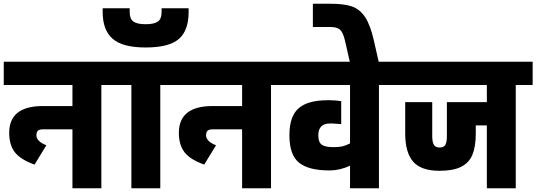

<svg xmlns="http://www.w3.org/2000/svg" viewBox="-30 -1003 2858 1023"><path d="M600 -674V-550H510V0H356V-314H200Q181 -314 172.5 -307Q164 -300 164 -281Q164 -266 177.5 -252.5Q191 -239 217 -229L154 -126Q79 -153 49 -192Q19 -231 19 -295Q19 -438 199 -438H356V-550H-10V-674Z M590 0ZM914 -550H824V0H670V-550H580V-674H914ZM517 -939V-959H661V-939Q661 -902 681 -888Q701 -874 746 -874Q791 -874 811 -888Q831 -902 831 -939V-959H975V-939Q975 -840 922.5 -795Q870 -750 746 -750Q623 -750 570 -796.5Q517 -843 517 -939Z M1504 -674V-550H1414V0H1260V-314H1104Q1085 -314 1076.5 -307Q1068 -300 1068 -281Q1068 -266 1081.5 -252.5Q1095 -239 1121 -229L1058 -126Q983 -153 953 -192Q923 -231 923 -295Q923 -438 1103 -438H1260V-550H894V-674Z M2079 -674V-550H1989V0H1835V-120Q1780 -95 1729 -95H1724Q1614 -95 1563 -136.5Q1512 -178 1512 -282Q1512 -384 1561.5 -426.5Q1611 -469 1716 -469H1728Q1743 -469 1760 -467.5Q1777 -466 1788 -464V-342Q1743 -345 1740 -345H1728Q1666 -345 1666 -282Q1666 -245 1684.5 -232Q1703 -219 1746 -219H1750Q1776 -219 1795 -223.5Q1814 -228 1835 -239V-550H1484V-674Z M1808 -787Q1798 -829 1782.5 -844Q1767 -859 1732 -859H1637V-983H1732Q1803 -983 1844.5 -969Q1886 -955 1914.5 -913Q1943 -871 1962 -787L1990 -664H1836Z M2808 -674V-550H2718V0H2564V-335H2505V-292Q2505 -223 2487.5 -179.5Q2470 -136 2427.5 -114.5Q2385 -93 2312 -93Q2214 -93 2171.5 -141.5Q2129 -190 2129 -292V-459H2273V-277Q2273 -247 2281.5 -232Q2290 -217 2312 -217Q2335 -217 2343 -231.5Q2351 -246 2351 -277V-459H2564V-550H2059V-674Z"/></svg>

Font: Biryani Black
Style: Regular
Weight: 900
Designer: Dan Reynolds and Mathieu Reguer
Foundry: Dan Reynolds and Mathieu Reguer
Version: Version 1.004; ttfautohint (v1.1) -l 5 -r 5 -G 72 -x 0 -D la